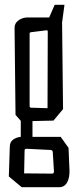

<svg xmlns="http://www.w3.org/2000/svg" viewBox="-20 -655 322 804"><path d="M17 84 21 -40Q21 -60 34.5 -70Q48 -80 67 -82V-149L45 -174L41 -536Q40 -557 57 -569.5Q74 -582 97 -582H186L209 -635H250L240 -561L244 -198L204 -150L116 -148V-82H234L267 -36L271 58Q272 89 261 109Q250 129 227 129H71ZM180 -523Q180 -529 173 -528L109 -520Q107 -520 105.5 -518.5Q104 -517 104 -514V-211Q104 -204 111 -204L179 -202ZM206 63 201 -18Q201 -21 198.5 -24Q196 -27 192 -27L91 -32Q83 -32 83 -25L81 71L198 72Q206 72 206 63Z"/></svg>

Font: Bahianita
Style: Regular
Weight: 400
Designer: Pablo Cosgaya & Dani Raskovsky
Foundry: Pablo Cosgaya & Dani Raskovsky
Version: Version 1.008